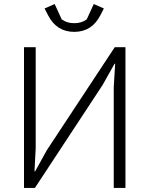

<svg xmlns="http://www.w3.org/2000/svg" viewBox="-20 -932 741 952"><path d="M218 -857 201 -890 251 -912 286 -836Q311 -817 348 -817Q385 -817 410 -836L445 -912L495 -890L478 -857Q436 -774 348 -774Q260 -774 218 -857ZM99 0V-698H157V-198L151 -82H154L212 -187L549 -698H602V0H544V-500L551 -616H548L489 -511L153 0Z"/></svg>

Font: IBM Plex Sans Light
Style: Regular
Weight: 300
Designer: Mike Abbink, Paul van der Laan, Pieter van Rosmalen
Foundry: Bold Monday
Version: Version 3.0